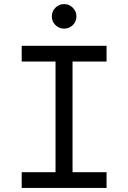

<svg xmlns="http://www.w3.org/2000/svg" viewBox="-20 -917 626 937"><path d="M85.9 0V-76.7H251V-616.7H85.9V-693.4H500V-616.7H334V-76.7H500V0ZM293 -777.3Q268.1 -777.3 250.5 -794.7Q232.9 -812 232.9 -836.9Q232.9 -861.8 250.5 -879.4Q268.1 -897 293 -897Q317.9 -897 335.4 -879.4Q353 -861.8 353 -836.9Q353 -812 335.4 -794.7Q317.9 -777.3 293 -777.3Z"/></svg>

Font: Cascadia Code PL SemiLight
Style: Regular
Weight: 350
Monospace: yes
Designer: Aaron Bell
Foundry: Saja Typeworks
Version: Version 2404.023; ttfautohint (v1.8.4)